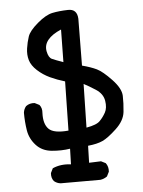

<svg xmlns="http://www.w3.org/2000/svg" viewBox="-53 -635 605 814"><g transform="rotate(-5 250.0 -228.0)"><path d="M171.9 136.7Q156.2 134.8 144.5 125Q132.8 111.3 134.8 89.8L144.5 70.3Q179.7 54.7 222.7 60.5L224.6 -5.9Q187.5 0 146.5 -3.9Q105.5 -7.8 80.1 -35.6Q54.7 -63.5 48.8 -99.6Q43 -135.7 43 -174.8Q44.9 -190.4 54.7 -202.1Q70.3 -213.9 91.8 -211.9L111.3 -202.1Q123 -188.5 121.1 -167Q119.1 -120.1 140.6 -98.6Q162.1 -77.1 224.6 -83L228.5 -292Q195.3 -301.8 166 -315.4Q136.7 -329.1 113.3 -350.6Q89.8 -372.1 83 -395.5Q76.2 -418.9 80.1 -445.3Q84 -471.7 91.8 -495.1Q99.6 -518.6 135.7 -549.3Q171.9 -580.1 200.2 -585.9Q228.5 -591.8 267.1 -592.8Q305.7 -593.8 307.6 -551.8L305.7 -352.5Q342.8 -342.8 367.2 -331.1Q391.6 -319.3 428.7 -280.3Q465.8 -241.2 466.8 -210Q467.8 -178.7 463.9 -141.6Q460 -104.5 423.8 -70.8Q387.7 -37.1 364.3 -26.4Q340.8 -15.6 301.8 -11.7L299.8 60.5L350.6 58.6L370.1 68.4Q381.8 84 379.9 105.5L370.1 125Q356.4 134.8 340.8 136.7ZM360.4 -112.3Q374 -126 384.8 -145.5Q395.5 -165 390.6 -195.3Q385.7 -225.6 355.5 -245.1Q325.2 -264.6 305.7 -274.4L301.8 -88.9Q346.7 -96.7 360.4 -112.3ZM228.5 -374 230.5 -512.7Q191.4 -496.1 173.8 -474.1Q156.2 -452.1 161.6 -425.3Q167 -398.4 181.2 -392.1Q195.3 -385.7 228.5 -374Z"/></g></svg>

Font: JasonHandwriting4
Style: Regular
Weight: 400
Version: Version 1.01.21